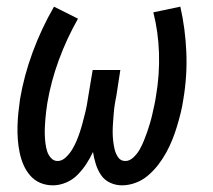

<svg xmlns="http://www.w3.org/2000/svg" viewBox="-20 -548 640 576"><path d="M139 8Q118 8 100.5 0.5Q83 -7 70.5 -21.5Q58 -36 50.5 -53.5Q43 -71 39 -90Q35 -109 33.5 -129Q32 -149 32.5 -169Q33 -189 35 -209Q37 -229 40 -250Q52 -321 78 -391.5Q104 -462 142 -528L214 -492Q180 -432 156.5 -368Q133 -304 122 -239Q120 -226 118.5 -214Q117 -202 116 -189.5Q115 -177 114.5 -165Q114 -153 114.5 -141Q115 -129 116.5 -117Q118 -105 121.5 -94Q125 -83 133 -74Q141 -65 153 -65Q166 -65 177.5 -76Q189 -87 196.5 -99.5Q204 -112 209.5 -125Q215 -138 219.5 -151.5Q224 -165 227.5 -178.5Q231 -192 234.5 -205.5Q238 -219 240.5 -232.5Q243 -246 245 -260L258 -338H341L329 -260Q326 -246 324 -232.5Q322 -219 321 -205.5Q320 -192 319 -178.5Q318 -165 318 -152Q318 -139 319.5 -125.5Q321 -112 324 -99.5Q327 -87 334.5 -76Q342 -65 356 -65Q369 -65 380.5 -76Q392 -87 399 -99.5Q406 -112 411.5 -125.5Q417 -139 421.5 -152Q426 -165 430 -178.5Q434 -192 437 -205.5Q440 -219 443 -232.5Q446 -246 448 -260Q459 -324 457 -388Q455 -452 440 -511L521 -528Q536 -462 539 -391.5Q542 -321 530 -250Q527 -229 522 -209Q517 -189 511 -169Q505 -149 497 -129Q489 -109 478.5 -90Q468 -71 454.5 -53.5Q441 -36 424 -21.5Q407 -7 386.5 0.5Q366 8 346 8Q327 8 310 0Q293 -8 283 -23Q273 -38 267.5 -55.5Q262 -73 259 -92Q250 -73 238.5 -55.5Q227 -38 212 -23Q197 -8 177.5 0Q158 8 139 8Z"/></svg>

Font: Iosevka SS04 Extended Oblique
Style: Regular
Weight: 400
Width: 7
Italic angle: -9°
Monospace: yes
Designer: Belleve Invis
Foundry: Belleve Invis
Version: Version 19.0.0; ttfautohint (v1.8.4)